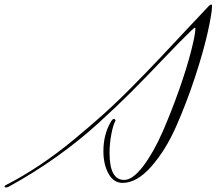

<svg xmlns="http://www.w3.org/2000/svg" viewBox="-231 -741 951 843"><path d="M314 49Q352 49 398 -12Q444 -73 483 -162.5Q522 -252 555.5 -347Q589 -442 608 -516.5Q627 -591 627 -616Q627 -619 625 -619Q621 -619 609 -607Q562 -562 484 -480Q406 -398 344 -336Q282 -274 199 -198.5Q116 -123 17 -52.5Q-82 18 -193 79Q-199 82 -204 82Q-211 82 -211 78Q-211 74 -204 71Q-130 33 -56 -16.5Q18 -66 89 -124.5Q160 -183 222 -238.5Q284 -294 353 -364Q422 -434 470 -485Q518 -536 584.5 -607Q651 -678 686 -715Q692 -721 696 -721Q700 -721 700 -715Q700 -684 681 -599Q662 -514 625 -401.5Q588 -289 542 -185Q496 -81 433 -9.5Q370 62 307 62Q268 62 245.5 21.5Q223 -19 223 -77Q223 -150 255 -205Q263 -219 269 -219Q272 -219 273.5 -217Q275 -215 276 -213V-211Q266 -194 258 -152.5Q250 -111 250 -69Q250 49 314 49Z"/></svg>

Font: Herr Von Muellerhoff
Style: Regular
Weight: 400
Designer: Alejandro Paul
Foundry: Alejandro Paul
Version: Version 1.000